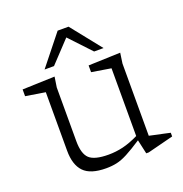

<svg xmlns="http://www.w3.org/2000/svg" viewBox="-133 -849 929 976"><g transform="rotate(-20 332.0 -361.0)"><path d="M181 -172Q181 -103.5 209 -77.2Q237 -51 312.5 -51Q352 -51 391 -60.2Q430 -69.5 476 -92V-458.5L371.5 -475.5V-512L544.5 -518L536.5 -462V-71.5Q542.5 -70 565.2 -65.2Q588 -60.5 612.2 -55.2Q636.5 -50 647 -47.5V-27.5L507.5 8H494L477 -68.5Q426.5 -35.5 394 -18.5Q361.5 -1.5 335.2 4.2Q309 10 277.5 10Q193 10 156.8 -27.8Q120.5 -65.5 120.5 -142V-458.5L14.5 -475.5V-512L189.5 -518L181 -462ZM154 -569 284 -732H343L473 -569H422L313.5 -684.5L205 -569Z"/></g></svg>

Font: Newsreader 6pt Light
Style: Regular
Weight: 300
Designer: Hugues Gentile
Foundry: Production Type
Version: Version 1.003; ttfautohint (v1.8.3)